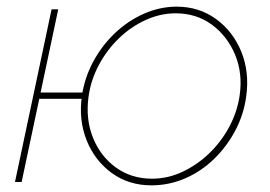

<svg xmlns="http://www.w3.org/2000/svg" viewBox="-20 -547 812 577"><path d="M25 0 135 -519H155L102 -269H237L234 -250H98L45 0ZM435 10Q367 10 316 -27Q265 -64 240.5 -125Q216 -186 226 -258Q234 -313 260 -361.5Q286 -410 325.5 -447.5Q365 -485 413 -506Q461 -527 511 -527Q578 -527 629 -490Q680 -453 705 -392Q730 -331 720 -258Q713 -204 687.5 -155.5Q662 -107 623.5 -69.5Q585 -32 536.5 -11Q488 10 435 10ZM437 -10Q484 -10 528 -30.5Q572 -51 608.5 -86Q645 -121 669 -166Q693 -211 700 -259Q710 -326 686.5 -382.5Q663 -439 616.5 -473Q570 -507 508 -507Q462 -507 418 -487Q374 -467 338 -432.5Q302 -398 277.5 -352.5Q253 -307 246 -256Q237 -189 259.5 -133Q282 -77 328.5 -43.5Q375 -10 437 -10Z"/></svg>

Font: Raleway Thin
Style: Italic
Weight: 100
Italic angle: -12°
Designer: Matt McInerney, Pablo Impallari, Rodrigo Fuenzalida
Foundry: Matt McInerney, Pablo Impallari, Rodrigo Fuenzalida
Version: Version 4.026